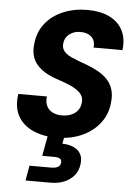

<svg xmlns="http://www.w3.org/2000/svg" viewBox="-63 -759 742 1070"><g transform="rotate(5 308.0 -223.5)"><path d="M271 12Q195 12 138.5 -14Q82 -40 55 -89.5Q28 -139 39 -212H199Q195 -182 205 -160Q215 -138 237.5 -126Q260 -114 291 -114Q320 -114 343 -123.5Q366 -133 380 -151.5Q394 -170 396 -195Q398 -214 391.5 -228.5Q385 -243 371.5 -255Q358 -267 338.5 -277Q319 -287 296 -295.5Q273 -304 247 -313Q170 -338 132.5 -382.5Q95 -427 103 -496Q109 -563 147 -611.5Q185 -660 246.5 -686Q308 -712 382 -712Q454 -712 504.5 -688Q555 -664 579.5 -618Q604 -572 596 -506H434Q438 -530 429 -548Q420 -566 401.5 -576Q383 -586 357 -586Q332 -587 312 -578Q292 -569 279 -553Q266 -537 264 -514Q262 -496 268 -483Q274 -470 286 -460Q298 -450 315 -442Q332 -434 353 -426Q374 -418 397 -410Q432 -397 463.5 -380.5Q495 -364 518 -341Q541 -318 552 -285.5Q563 -253 558 -210Q553 -146 515.5 -96Q478 -46 415 -17Q352 12 271 12ZM121 265 136 181H257Q281 181 294.5 173.5Q308 166 310 149Q311 133 301 126.5Q291 120 269 120H202L225 -7H317L308 43Q338 43 365 53Q392 63 407.5 85.5Q423 108 419 145Q415 184 392.5 211Q370 238 336.5 251.5Q303 265 264 265Z"/></g></svg>

Font: DM Sans 12pt Black
Style: Italic
Weight: 900
Italic angle: -10°
Version: Version 4.004;gftools[0.9.30]